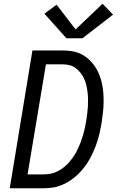

<svg xmlns="http://www.w3.org/2000/svg" viewBox="-20 -1004 640 1024"><path d="M32 0 153 -735H310Q337 -735 363 -731Q389 -727 411.5 -716Q434 -705 452.5 -688.5Q471 -672 485 -651.5Q499 -631 508.5 -608Q518 -585 523.5 -560Q529 -535 531 -509Q533 -483 532.5 -456.5Q532 -430 529 -403Q526 -376 522 -349Q518 -325 512.5 -300.5Q507 -276 499.5 -252Q492 -228 482 -204.5Q472 -181 459.5 -158Q447 -135 431 -114Q415 -93 396 -74.5Q377 -56 355 -41.5Q333 -27 309 -17Q285 -7 260.5 -3.5Q236 0 211 0ZM127 -74H211Q230 -74 249.5 -77.5Q269 -81 287.5 -90.5Q306 -100 322 -113Q338 -126 351.5 -142Q365 -158 376 -175Q387 -192 395.5 -210.5Q404 -229 411 -247.5Q418 -266 423.5 -285Q429 -304 433 -323Q437 -342 440 -361Q443 -381 445.5 -400.5Q448 -420 449 -439.5Q450 -459 449.5 -478Q449 -497 446.5 -516Q444 -535 439.5 -553Q435 -571 427 -587.5Q419 -604 407.5 -618Q396 -632 381.5 -642.5Q367 -653 348 -657Q329 -661 310 -661H225ZM334 -800 217 -931 282 -979 383 -847 527 -984 583 -926 420 -800Z"/></svg>

Font: Iosevka SS04 Extended Oblique
Style: Regular
Weight: 400
Width: 7
Italic angle: -9°
Monospace: yes
Designer: Belleve Invis
Foundry: Belleve Invis
Version: Version 19.0.0; ttfautohint (v1.8.4)